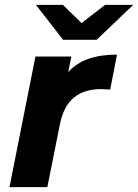

<svg xmlns="http://www.w3.org/2000/svg" viewBox="-20 -771 569 791"><path d="M462 -546 434 -402Q406 -404 398 -404Q327 -404 284.5 -369Q242 -334 227 -260L175 0H19L126 -538H274L261 -474Q296 -512 345.5 -529Q395 -546 462 -546ZM529 -751 378 -607H240L128 -751H239L316 -676L413 -751Z"/></svg>

Font: Idrija
Style: Bold Italic
Weight: 700
Italic angle: -11.3°
Designer: Julieta Ulanovsky
Foundry: Julieta Ulanovsky
Version: Version 7.200